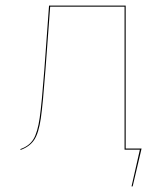

<svg xmlns="http://www.w3.org/2000/svg" viewBox="-20 -537 596 689"><path d="M488 -4 456 132H452L482 0H427V-513H160L143 -285Q134 -165 126.5 -112.5Q119 -60 103 -35.5Q87 -11 54 1L53 -2Q85 -13 100 -37.5Q115 -62 122.5 -114.5Q130 -167 139 -285L156 -517H431V-4Z"/></svg>

Font: FiraGO Four
Style: Regular
Weight: 100
Designer: bBox Type
Foundry: bBox Type GmbH
Version: Version 1.001